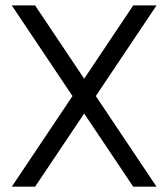

<svg xmlns="http://www.w3.org/2000/svg" viewBox="-20 -704 635 724"><path d="M24.4 0 253.4 -341.8 24.4 -683.6H112.3L297.4 -407.2L482.4 -683.6H570.3L341.3 -341.8L570.3 0H482.4L297.4 -275.9L112.3 0Z"/></svg>

Font: Sanitrixie
Style: Regular
Weight: 400
Designer: Jayvee D. Enaguas (Grand Chaos)
Version: Version 1.1 - 6/9/2013